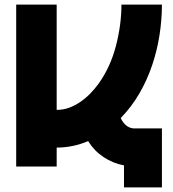

<svg xmlns="http://www.w3.org/2000/svg" viewBox="-20 -810 750 830"><path d="M50 -90V-790H225V-335Q254 -335 279.5 -344.5Q305 -354 328 -370Q351 -386 370.5 -406Q390 -426 406 -448Q457 -519 481 -611Q505 -703 505 -790H680Q680 -725 669.5 -658Q659 -591 637.5 -527.5Q616 -464 582.5 -406Q549 -348 502 -300Q509 -283 523 -270Q537 -257 556 -255H680V0H516V-95Q468 -104 427.5 -131Q387 -158 361 -200Q295 -172 225 -172V-90Z"/></svg>

Font: Aoudax Cyrillic
Style: Regular
Weight: 400
Designer: William Zhang
Foundry: William Zhang
Version: Version 1.00 June 4, 2021, initial release